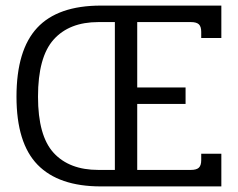

<svg xmlns="http://www.w3.org/2000/svg" viewBox="-20 -667 851 687"><path d="M39 -321Q39 -488 113 -567.5Q187 -647 341 -647H772V-531H700V-553Q700 -572 691.5 -580Q683 -588 663 -588H471V-354H644V-295H471V-59H663Q683 -59 691.5 -67Q700 -75 700 -94V-117H772V0H341Q190 0 114.5 -77.5Q39 -155 39 -321ZM391 -59V-588H332Q228 -588 172 -525.5Q116 -463 116 -321Q116 -181 172 -120Q228 -59 332 -59Z"/></svg>

Font: Pridi Light
Style: Regular
Weight: 300
Designer: Katatrad Team
Foundry: CadsonDemak
Version: Version 1.003